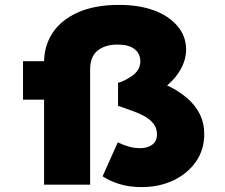

<svg xmlns="http://www.w3.org/2000/svg" viewBox="-20 -754 918 784"><path d="M559 10Q507 10 467.5 -2.5Q428 -15 399 -34L461 -173Q483 -162 505.5 -155.5Q528 -149 553 -149Q583 -149 602 -163.5Q621 -178 621 -205Q621 -230 607.5 -248Q594 -266 570.5 -279Q547 -292 518.5 -302Q490 -312 462 -322V-416Q476 -419 491 -427Q506 -435 520.5 -445Q535 -455 544 -470Q553 -485 553 -503Q553 -535 529.5 -553.5Q506 -572 460 -572Q409 -572 378.5 -547.5Q348 -523 348 -470V0H160V-499Q160 -567 195 -620Q230 -673 298.5 -703.5Q367 -734 467 -734Q547 -734 607.5 -712Q668 -690 704 -648.5Q740 -607 740 -551Q740 -513 720 -475Q700 -437 665 -407.5Q630 -378 584 -362L582 -434Q629 -422 670.5 -401.5Q712 -381 744.5 -353Q777 -325 795.5 -288.5Q814 -252 814 -206Q814 -143 780.5 -94.5Q747 -46 689 -18Q631 10 559 10ZM74 -347V-504H258V-347Z"/></svg>

Font: Lexend Giga ExtraBold
Style: Regular
Weight: 800
Designer: Bonnie Shaver-Troup, Thomas Jockin
Foundry: Lexend
Version: Version 1.007